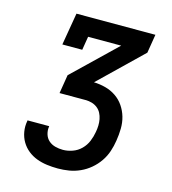

<svg xmlns="http://www.w3.org/2000/svg" viewBox="-109 -825 819 914"><g transform="rotate(15 300.0 -367.5)"><path d="M260 0Q232 0 205.5 -3.5Q179 -7 155 -16Q131 -25 111 -41Q91 -57 78 -79Q65 -101 60.5 -127.5Q56 -154 61 -180Q61 -181 61 -182Q61 -183 62 -184H169Q168 -184 168 -183.5Q168 -183 168 -182Q165 -163 170.5 -144.5Q176 -126 189.5 -114Q203 -102 221.5 -97Q240 -92 260 -92Q283 -92 307 -100.5Q331 -109 349 -127Q367 -145 376.5 -168Q386 -191 390 -215Q393 -231 393.5 -247Q394 -263 391 -278.5Q388 -294 381 -307.5Q374 -321 362 -330.5Q350 -340 335 -344.5Q320 -349 303 -349H175L190 -441L400 -643H237L226 -576H128L155 -735H544L529 -643L320 -441Q350 -440 378 -432.5Q406 -425 429.5 -409Q453 -393 469 -369.5Q485 -346 493 -318.5Q501 -291 500.5 -260.5Q500 -230 495 -200Q491 -173 482 -146Q473 -119 456.5 -95Q440 -71 417.5 -52Q395 -33 368.5 -21Q342 -9 314.5 -4.5Q287 0 260 0Z"/></g></svg>

Font: Iosevka Curly Slab SmBdEx
Style: Italic
Weight: 600
Width: 7
Italic angle: -9°
Monospace: yes
Designer: Belleve Invis
Foundry: Belleve Invis
Version: Version 11.1.0; ttfautohint (v1.8.3)